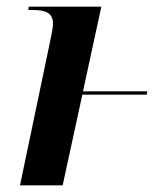

<svg xmlns="http://www.w3.org/2000/svg" viewBox="-20 -556 498 576"><path d="M131 -435 40 0H168L227 -272H420L422 -282H229L284 -536H66L65 -526H79C117 -526 139 -517 139 -485C139 -475 135 -453 131 -435Z"/></svg>

Font: Noto Serif Display SemiBold
Style: Italic
Weight: 600
Italic angle: -12°
Designer: Monotype Design Team
Foundry: Monotype Imaging Inc.
Version: Version 2.009